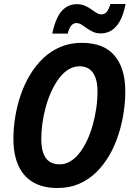

<svg xmlns="http://www.w3.org/2000/svg" viewBox="-20 -942 673 972"><path d="M271.5 9.8Q197.3 9.8 147.7 -19.3Q98.1 -48.3 73 -104Q47.9 -159.7 47.9 -239.7Q47.9 -294.9 57.4 -352.1Q66.9 -409.2 85.7 -463.6Q104.5 -518.1 133.3 -565.4Q162.1 -612.8 200.4 -648.7Q238.8 -684.6 287.1 -704.8Q335.4 -725.1 393.6 -725.1Q505.4 -725.1 559.8 -660.6Q614.3 -596.2 614.3 -480Q614.3 -427.2 605.7 -370.8Q597.2 -314.5 579.3 -259.5Q561.5 -204.6 533.7 -156.2Q505.9 -107.9 468 -70.6Q430.2 -33.2 381.1 -11.7Q332 9.8 271.5 9.8ZM282.2 -109.9Q311 -109.9 336.2 -125.2Q361.3 -140.6 382.6 -167.7Q403.8 -194.8 420.7 -230.7Q437.5 -266.6 449.2 -308.1Q460.9 -349.6 467.3 -393.3Q473.6 -437 473.6 -479.5Q473.6 -540.5 450.7 -573.5Q427.7 -606.4 382.3 -606.4Q352.5 -606.4 326.2 -590.1Q299.8 -573.7 278.6 -545.2Q257.3 -516.6 240.5 -480Q223.6 -443.4 212.2 -402.1Q200.7 -360.8 194.8 -319.1Q189 -277.3 189 -239.3Q189 -193.8 199.7 -165.3Q210.4 -136.7 231.4 -123.3Q252.4 -109.9 282.2 -109.9ZM244.6 -772Q254.4 -819.3 270.5 -852.5Q286.6 -885.7 311 -903.3Q335.4 -920.9 369.1 -920.9Q392.1 -920.9 409.9 -913.1Q427.7 -905.3 441.7 -895Q455.6 -884.8 468 -877Q480.5 -869.1 493.7 -869.1Q509.3 -869.1 519.8 -881.1Q530.3 -893.1 539.1 -921.9H615.7Q605.5 -868.2 586.9 -835.2Q568.4 -802.2 543.9 -787.6Q519.5 -772.9 490.7 -772.9Q467.8 -772.9 450.4 -781Q433.1 -789.1 419.2 -799.3Q405.3 -809.6 392.6 -817.4Q379.9 -825.2 365.7 -825.2Q351.6 -825.2 340.3 -812Q329.1 -798.8 322.8 -772Z"/></svg>

Font: Open Sans SemiCondensed
Style: Bold Italic
Weight: 700
Width: 4
Italic angle: -12°
Designer: Monotype Design Team
Foundry: Monotype Imaging Inc.
Version: Version 3.003